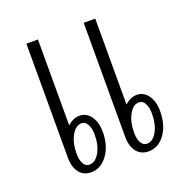

<svg xmlns="http://www.w3.org/2000/svg" viewBox="-107 -657 735 765"><g transform="rotate(-20 260.0 -275.0)"><path d="M251 -126Q251 -68 223 -29Q195 10 153 10Q121 10 103 -13.5Q85 -37 85 -77V-560H134V-196Q158 -218 185 -218Q214 -218 232.5 -192.5Q251 -167 251 -126ZM494 -126Q494 -67 466.5 -28.5Q439 10 397 10Q365 10 346.5 -13Q328 -36 328 -77V-560H377V-196Q401 -218 428 -218Q457 -218 475.5 -192.5Q494 -167 494 -126ZM217 -127Q217 -154 207.5 -170.5Q198 -187 183 -187Q158 -187 140.5 -156Q123 -125 123 -79Q123 -53 132 -37Q141 -21 157 -21Q182 -21 199.5 -51.5Q217 -82 217 -127ZM460 -127Q460 -154 451 -170.5Q442 -187 426 -187Q401 -187 384 -156Q367 -125 367 -79Q367 -53 376 -37Q385 -21 401 -21Q426 -21 443 -51.5Q460 -82 460 -127Z"/></g></svg>

Font: KoHo Light
Style: Regular
Weight: 300
Version: Version 1.000; ttfautohint (v1.6)